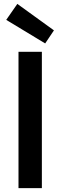

<svg xmlns="http://www.w3.org/2000/svg" viewBox="-20 -966 310 986"><path d="M75 0V-700H195V0ZM212 -743 12 -864 69 -946 257 -810Z"/></svg>

Font: DM Sans 9pt SemiBold
Style: Regular
Weight: 600
Version: Version 4.004;gftools[0.9.30]